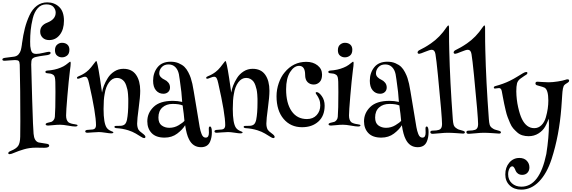

<svg xmlns="http://www.w3.org/2000/svg" viewBox="-69 -1145 4841 1624"><path d="M331 -1125Q391 -1125 431.5 -1086.5Q472 -1048 472 -970Q472 -896 437 -851Q402 -806 347 -806Q312 -806 291.5 -826.5Q271 -847 271 -877Q271 -931 332 -954Q402 -982 402 -1038Q402 -1064 383.5 -1086Q365 -1108 322 -1108Q279 -1108 250 -1075.5Q221 -1043 208 -989Q195 -935 190.5 -889Q186 -843 186 -794Q186 -768 187 -755Q188 -742 192.5 -723.5Q197 -705 208 -697Q219 -689 237 -689Q259 -689 297.5 -698Q336 -707 345 -707Q359 -707 359 -697Q359 -684 331 -679Q328 -678 295.5 -674Q263 -670 234 -663Q212 -658 202 -645Q195 -633 195 -600Q195 -569 203 -306.5Q211 -44 215 -14Q220 49 258 60Q265 62 320 70Q347 73 347 86Q347 105 305 105Q299 105 274.5 104.5Q250 104 234 104Q181 104 133.5 118Q86 132 55.5 145.5Q25 159 12 159Q1 159 1 150Q1 140 23 131Q68 113 84.5 89Q101 65 102 11Q103 -5 103 -120Q103 -390 98 -597Q97 -622 89 -629.5Q81 -637 58 -637Q43 -637 10 -634Q-23 -631 -30 -631Q-49 -631 -49 -642Q-49 -653 -26 -656Q45 -665 51 -666Q75 -670 88.5 -686Q102 -702 107 -720.5Q112 -739 116 -767Q117 -774 117 -777Q127 -850 141.5 -906.5Q156 -963 180.5 -1015.5Q205 -1068 243 -1096.5Q281 -1125 331 -1125Z M455 -783Q484 -783 501 -767.5Q518 -752 518 -725Q518 -691 499 -675.5Q480 -660 455 -660Q432 -660 414 -674.5Q396 -689 396 -720Q396 -752 414.5 -767.5Q433 -783 455 -783ZM524 -623Q529 -623 529 -612Q529 -590 523 -552Q512 -464 501 -334Q490 -204 490 -168Q490 -127 511 -110Q530 -98 564 -94Q587 -91 587 -85Q587 -75 566 -75Q548 -75 506.5 -82.5Q465 -90 439 -90Q413 -90 381.5 -86.5Q350 -83 339 -83Q317 -83 317 -94Q317 -103 340 -108Q357 -111 366 -114.5Q375 -118 384 -128.5Q393 -139 395 -156Q400 -216 400 -366Q400 -442 399 -453Q398 -478 394.5 -492Q391 -506 380 -513Q369 -520 359.5 -522Q350 -524 327 -526Q315 -528 315 -537Q315 -546 330 -548Q394 -552 444 -573Q469 -583 487 -596Q505 -609 513 -616Q521 -623 524 -623Z M745 -629Q754 -629 776 -485L794 -362Q798 -390 810 -421Q822 -452 843 -485.5Q864 -519 898.5 -541Q933 -563 975 -563Q1046 -563 1081.5 -512.5Q1117 -462 1117 -377Q1117 -326 1104 -231Q1091 -136 1091 -100Q1091 -68 1103 -47Q1111 -35 1136 -17Q1161 1 1161 12Q1161 23 1150 23Q1141 23 1125 12.5Q1109 2 1080 -15Q1051 -32 1016 -43Q968 -58 916 -61Q899 -63 899 -71Q899 -80 910 -80Q937 -80 954 -81Q975 -83 987 -94Q999 -105 1005 -132Q1016 -187 1016 -277Q1016 -297 1016 -309.5Q1016 -322 1014 -346.5Q1012 -371 1008.5 -387.5Q1005 -404 998 -424Q991 -444 981 -456.5Q971 -469 955.5 -477.5Q940 -486 920 -486Q881 -486 853 -448Q825 -410 816 -349Q807 -304 807 -223Q807 -102 834 -64Q847 -46 872 -36Q890 -30 890 -25Q890 -17 870 -17Q858 -17 822.5 -22.5Q787 -28 767 -28Q747 -28 712 -25Q677 -22 671 -22Q652 -22 652 -34Q652 -43 667 -46Q700 -48 716 -50Q743 -54 743 -86Q743 -182 684 -441Q678 -470 670.5 -483Q663 -496 649 -496Q638 -496 618 -487.5Q598 -479 591 -479Q582 -479 582 -487Q582 -495 598 -501Q632 -514 662 -537Q683 -553 702 -576.5Q721 -600 731.5 -614.5Q742 -629 745 -629Z M1313 -352Q1275 -352 1250.5 -380.5Q1226 -409 1226 -462Q1226 -529 1263.5 -576Q1301 -623 1375 -623Q1413 -623 1443 -610Q1473 -597 1491 -579.5Q1509 -562 1523.5 -534Q1538 -506 1544.5 -485.5Q1551 -465 1558 -436Q1565 -405 1591 -245Q1617 -85 1620 -70Q1624 -50 1627 -38.5Q1630 -27 1636 -11.5Q1642 4 1650.5 11.5Q1659 19 1671 19Q1698 19 1698 -22Q1698 -28 1697.5 -40.5Q1697 -53 1697 -57Q1697 -75 1707 -75Q1723 -75 1723 -27Q1723 19 1708 53Q1688 100 1631 100Q1562 100 1529 32Q1509 -6 1497 -86Q1475 -49 1430 -15Q1385 19 1323 19Q1250 19 1213.5 -19.5Q1177 -58 1177 -119Q1177 -189 1230 -240.5Q1283 -292 1393 -292Q1432 -292 1472 -283Q1468 -339 1465 -367Q1448 -501 1444 -518Q1436 -556 1413.5 -578Q1391 -600 1356 -600Q1320 -600 1299 -577Q1278 -554 1278 -525Q1278 -506 1292 -492Q1306 -478 1323.5 -470.5Q1341 -463 1355 -446Q1369 -429 1369 -405Q1369 -381 1353 -366.5Q1337 -352 1313 -352ZM1476 -253Q1447 -266 1392 -266Q1338 -266 1304.5 -236Q1271 -206 1271 -151Q1271 -104 1298.5 -84Q1326 -64 1363 -64Q1406 -64 1442.5 -86Q1479 -108 1491 -123L1485 -183Q1483 -196 1481 -212Q1479 -228 1477.5 -239Q1476 -250 1476 -253Z M1838 -629Q1847 -629 1869 -485L1887 -362Q1891 -390 1903 -421Q1915 -452 1936 -485.5Q1957 -519 1991.5 -541Q2026 -563 2068 -563Q2139 -563 2174.5 -512.5Q2210 -462 2210 -377Q2210 -326 2197 -231Q2184 -136 2184 -100Q2184 -68 2196 -47Q2204 -35 2229 -17Q2254 1 2254 12Q2254 23 2243 23Q2234 23 2218 12.5Q2202 2 2173 -15Q2144 -32 2109 -43Q2061 -58 2009 -61Q1992 -63 1992 -71Q1992 -80 2003 -80Q2030 -80 2047 -81Q2068 -83 2080 -94Q2092 -105 2098 -132Q2109 -187 2109 -277Q2109 -297 2109 -309.5Q2109 -322 2107 -346.5Q2105 -371 2101.5 -387.5Q2098 -404 2091 -424Q2084 -444 2074 -456.5Q2064 -469 2048.5 -477.5Q2033 -486 2013 -486Q1974 -486 1946 -448Q1918 -410 1909 -349Q1900 -304 1900 -223Q1900 -102 1927 -64Q1940 -46 1965 -36Q1983 -30 1983 -25Q1983 -17 1963 -17Q1951 -17 1915.5 -22.5Q1880 -28 1860 -28Q1840 -28 1805 -25Q1770 -22 1764 -22Q1745 -22 1745 -34Q1745 -43 1760 -46Q1793 -48 1809 -50Q1836 -54 1836 -86Q1836 -182 1777 -441Q1771 -470 1763.5 -483Q1756 -496 1742 -496Q1731 -496 1711 -487.5Q1691 -479 1684 -479Q1675 -479 1675 -487Q1675 -495 1691 -501Q1725 -514 1755 -537Q1776 -553 1795 -576.5Q1814 -600 1824.5 -614.5Q1835 -629 1838 -629Z M2585 -430Q2553 -430 2532.5 -450.5Q2512 -471 2512 -511Q2512 -588 2461 -588Q2418 -588 2384.5 -535Q2351 -482 2351 -390Q2351 -272 2397.5 -205Q2444 -138 2527 -138Q2579 -138 2609.5 -171.5Q2640 -205 2640 -254Q2640 -283 2630.5 -305.5Q2621 -328 2611 -341Q2601 -354 2601 -359Q2601 -366 2609 -366Q2628 -366 2652.5 -332.5Q2677 -299 2677 -251Q2677 -165 2624 -117Q2571 -69 2486 -69Q2389 -69 2329.5 -139.5Q2270 -210 2270 -331Q2270 -388 2289 -442.5Q2308 -497 2338 -532Q2411 -622 2522 -622Q2579 -622 2617 -592Q2655 -562 2655 -514Q2655 -471 2634 -450.5Q2613 -430 2585 -430Z M2848 -783Q2877 -783 2894 -767.5Q2911 -752 2911 -725Q2911 -691 2892 -675.5Q2873 -660 2848 -660Q2825 -660 2807 -674.5Q2789 -689 2789 -720Q2789 -752 2807.5 -767.5Q2826 -783 2848 -783ZM2917 -623Q2922 -623 2922 -612Q2922 -590 2916 -552Q2905 -464 2894 -334Q2883 -204 2883 -168Q2883 -127 2904 -110Q2923 -98 2957 -94Q2980 -91 2980 -85Q2980 -75 2959 -75Q2941 -75 2899.5 -82.5Q2858 -90 2832 -90Q2806 -90 2774.5 -86.5Q2743 -83 2732 -83Q2710 -83 2710 -94Q2710 -103 2733 -108Q2750 -111 2759 -114.5Q2768 -118 2777 -128.5Q2786 -139 2788 -156Q2793 -216 2793 -366Q2793 -442 2792 -453Q2791 -478 2787.5 -492Q2784 -506 2773 -513Q2762 -520 2752.5 -522Q2743 -524 2720 -526Q2708 -528 2708 -537Q2708 -546 2723 -548Q2787 -552 2837 -573Q2862 -583 2880 -596Q2898 -609 2906 -616Q2914 -623 2917 -623Z M3146 -352Q3108 -352 3083.5 -380.5Q3059 -409 3059 -462Q3059 -529 3096.5 -576Q3134 -623 3208 -623Q3246 -623 3276 -610Q3306 -597 3324 -579.5Q3342 -562 3356.5 -534Q3371 -506 3377.5 -485.5Q3384 -465 3391 -436Q3398 -405 3424 -245Q3450 -85 3453 -70Q3457 -50 3460 -38.5Q3463 -27 3469 -11.5Q3475 4 3483.5 11.5Q3492 19 3504 19Q3531 19 3531 -22Q3531 -28 3530.5 -40.5Q3530 -53 3530 -57Q3530 -75 3540 -75Q3556 -75 3556 -27Q3556 19 3541 53Q3521 100 3464 100Q3395 100 3362 32Q3342 -6 3330 -86Q3308 -49 3263 -15Q3218 19 3156 19Q3083 19 3046.5 -19.5Q3010 -58 3010 -119Q3010 -189 3063 -240.5Q3116 -292 3226 -292Q3265 -292 3305 -283Q3301 -339 3298 -367Q3281 -501 3277 -518Q3269 -556 3246.5 -578Q3224 -600 3189 -600Q3153 -600 3132 -577Q3111 -554 3111 -525Q3111 -506 3125 -492Q3139 -478 3156.5 -470.5Q3174 -463 3188 -446Q3202 -429 3202 -405Q3202 -381 3186 -366.5Q3170 -352 3146 -352ZM3309 -253Q3280 -266 3225 -266Q3171 -266 3137.5 -236Q3104 -206 3104 -151Q3104 -104 3131.5 -84Q3159 -64 3196 -64Q3239 -64 3275.5 -86Q3312 -108 3324 -123L3318 -183Q3316 -196 3314 -212Q3312 -228 3310.5 -239Q3309 -250 3309 -253Z M3729 -913Q3729 -771 3731 -719Q3737 -460 3761 -136Q3763 -108 3767.5 -91.5Q3772 -75 3785.5 -64.5Q3799 -54 3810.5 -49.5Q3822 -45 3850 -38Q3863 -34 3863 -26Q3863 -15 3847 -15Q3846 -15 3797.5 -18.5Q3749 -22 3717 -22Q3693 -22 3647.5 -17.5Q3602 -13 3591 -13Q3571 -13 3571 -27Q3571 -40 3590 -40Q3625 -40 3645 -47Q3670 -56 3670 -95Q3670 -156 3635 -510Q3622 -642 3614 -688Q3608 -724 3583 -724Q3567 -724 3526.5 -707Q3486 -690 3477 -690Q3463 -690 3463 -702Q3463 -710 3473 -718Q3477 -721 3489 -726.5Q3501 -732 3524 -745Q3547 -758 3576 -778Q3652 -830 3708 -914Q3719 -930 3723 -930Q3729 -930 3729 -913Z M4034 -913Q4034 -771 4036 -719Q4042 -460 4066 -136Q4068 -108 4072.5 -91.5Q4077 -75 4090.5 -64.5Q4104 -54 4115.5 -49.5Q4127 -45 4155 -38Q4168 -34 4168 -26Q4168 -15 4152 -15Q4151 -15 4102.5 -18.5Q4054 -22 4022 -22Q3998 -22 3952.5 -17.5Q3907 -13 3896 -13Q3876 -13 3876 -27Q3876 -40 3895 -40Q3930 -40 3950 -47Q3975 -56 3975 -95Q3975 -156 3940 -510Q3927 -642 3919 -688Q3913 -724 3888 -724Q3872 -724 3831.5 -707Q3791 -690 3782 -690Q3768 -690 3768 -702Q3768 -710 3778 -718Q3782 -721 3794 -726.5Q3806 -732 3829 -745Q3852 -758 3881 -778Q3957 -830 4013 -914Q4024 -930 4028 -930Q4034 -930 4034 -913Z M4392 -527Q4392 -522 4385 -515Q4383 -514 4366 -503Q4349 -492 4333 -480Q4310 -463 4304 -439Q4298 -415 4298 -372Q4299 -303 4313.5 -238.5Q4328 -174 4346 -138Q4384 -61 4450 -61Q4485 -61 4510.5 -86Q4536 -111 4547.5 -151Q4559 -191 4564 -226Q4569 -261 4569 -294Q4569 -384 4538 -403Q4531 -408 4479 -422Q4460 -426 4460 -439Q4460 -454 4477 -454Q4483 -454 4514.5 -451.5Q4546 -449 4571 -449Q4604 -449 4649 -456Q4694 -463 4713 -470Q4722 -474 4731 -474Q4745 -474 4745 -463Q4745 -454 4736 -448Q4734 -446 4725.5 -441Q4717 -436 4713.5 -433.5Q4710 -431 4705 -426Q4700 -421 4698 -415Q4695 -407 4692.5 -396.5Q4690 -386 4688.5 -369Q4687 -352 4686 -336.5Q4685 -321 4683 -290.5Q4681 -260 4679 -234Q4661 1 4597 199Q4557 322 4490.5 390.5Q4424 459 4340 459Q4280 459 4242.5 423.5Q4205 388 4205 331Q4205 270 4239 230.5Q4273 191 4324 191Q4364 191 4386.5 214.5Q4409 238 4409 271Q4409 298 4392.5 316Q4376 334 4348 334Q4326 334 4311.5 323Q4297 312 4292 298Q4287 284 4280 273Q4273 262 4264 262Q4249 262 4239 282.5Q4229 303 4229 329Q4229 376 4260.5 405Q4292 434 4341 434Q4495 434 4552 157Q4574 16 4574 -92Q4574 -101 4573.5 -113Q4573 -125 4573 -128L4572 -141Q4570 -134 4564 -120Q4552 -91 4542 -74Q4523 -40 4486 -16.5Q4449 7 4402 7Q4374 7 4349.5 -0.5Q4325 -8 4306 -25Q4287 -42 4272 -59Q4257 -76 4245 -104.5Q4233 -133 4224.5 -155Q4216 -177 4208 -212Q4200 -247 4195.5 -267.5Q4191 -288 4184.5 -324Q4178 -360 4175 -375Q4170 -400 4152 -400Q4145 -400 4133 -398Q4121 -396 4118 -396Q4108 -396 4108 -405Q4108 -413 4118 -416Q4189 -435 4242 -461Q4275 -477 4307 -497Q4339 -517 4355.5 -526.5Q4372 -536 4382 -536Q4392 -536 4392 -527Z"/></svg>

Font: Henny Penny
Style: Regular
Weight: 400
Designer: Olga Umpeleva
Foundry: Brownfox
Version: Version 1.001